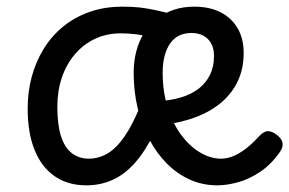

<svg xmlns="http://www.w3.org/2000/svg" viewBox="-20 -539 868 576"><path d="M239 17Q184 17 144.5 -10Q105 -37 84 -88.5Q63 -140 63 -214Q63 -263 75 -308Q87 -353 110.5 -391.5Q134 -430 168.5 -458.5Q203 -487 248 -503Q293 -519 347 -519Q378 -519 399.5 -516.5Q421 -514 444.5 -509Q468 -504 504 -495L441 -424Q413 -433 389.5 -436Q366 -439 343 -439Q300 -439 265 -422.5Q230 -406 204.5 -376Q179 -346 165.5 -306Q152 -266 152 -218Q152 -165 163 -130.5Q174 -96 195.5 -79.5Q217 -63 246 -63Q276 -63 302.5 -78.5Q329 -94 353.5 -129.5Q378 -165 402 -224L442 -139Q415 -84 384 -49.5Q353 -15 317 1Q281 17 239 17ZM632 17Q588 17 550 0Q512 -17 481 -48Q450 -79 427.5 -121.5Q405 -164 393 -214.5Q381 -265 381 -321Q381 -355 389 -385.5Q397 -416 412.5 -440.5Q428 -465 450.5 -482.5Q473 -500 501 -509.5Q529 -519 563 -519Q609 -519 642 -502Q675 -485 693 -454Q711 -423 711 -380Q711 -334 694 -297Q677 -260 645 -232.5Q613 -205 567 -187.5Q521 -170 463 -164L449 -235Q490 -237 522 -246.5Q554 -256 576 -273Q598 -290 610 -314.5Q622 -339 622 -371Q622 -403 604 -421.5Q586 -440 554 -440Q534 -440 518 -432.5Q502 -425 491 -409.5Q480 -394 474 -372Q468 -350 468 -321Q468 -264 483 -216.5Q498 -169 523 -135Q548 -101 579.5 -82Q611 -63 643 -63Q661 -63 679.5 -70.5Q698 -78 717.5 -93Q737 -108 757 -130Q772 -146 784.5 -145.5Q797 -145 811 -134Q825 -123 827.5 -111Q830 -99 821 -85Q795 -47 762 -24.5Q729 -2 695 7.5Q661 17 632 17Z"/></svg>

Font: Playwrite PT
Style: Regular
Weight: 400
Designer: Veronika Burian, José Scaglione
Foundry: TypeTogether
Version: Version 1.002